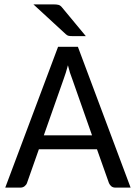

<svg xmlns="http://www.w3.org/2000/svg" viewBox="-20 -855 619 875"><path d="M3.9 0ZM575.2 0H506.3Q494.6 0 487.5 -5.9Q480.5 -11.7 476.6 -20.5L421.9 -174.8H157.2L103 -21Q100.1 -12.7 92 -6.3Q84 0 72.8 0H3.9L244.6 -641.6H335ZM179.7 -238.3H399.4L308.6 -496.6Q303.7 -508.3 298.8 -523.9Q293.9 -539.6 289.6 -557.6Q284.7 -539.1 279.8 -523.4Q274.9 -507.8 270.5 -496.1ZM224.1 -835Q239.3 -835 247.6 -832.5Q255.9 -830.1 264.2 -819.3L371.1 -690.4H309.6Q299.3 -690.4 293 -691.7Q286.6 -692.9 279.8 -699.2L132.3 -835Z"/></svg>

Font: Carlito
Style: Regular
Weight: 400
Designer: Lukasz Dziedzic
Foundry: tyPoland Lukasz Dziedzic
Version: Version 1.104